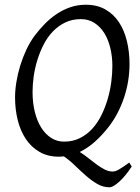

<svg xmlns="http://www.w3.org/2000/svg" viewBox="-20 -650 594 815"><path d="M457 -369.1Q457 -410.2 448.2 -446.5Q439.5 -482.9 422.4 -510Q405.3 -537.1 380.4 -553Q355.5 -568.8 323.2 -568.8Q286.1 -568.8 256.6 -554.4Q227.1 -540 204.1 -516.1Q181.2 -492.2 165 -460.4Q148.9 -428.7 138.4 -394.5Q127.9 -360.4 123 -325.4Q118.2 -290.5 118.2 -259.8Q118.2 -214.4 127.7 -175.5Q137.2 -136.7 154.8 -108.6Q172.4 -80.6 197 -64.7Q221.7 -48.8 252 -48.8Q289.6 -48.8 319.6 -64Q349.6 -79.1 372.3 -104.2Q395 -129.4 411.1 -162.4Q427.2 -195.3 437.5 -231Q447.8 -266.6 452.4 -302.5Q457 -338.4 457 -369.1ZM539.1 57.1Q524.9 78.6 511.2 95Q497.6 111.3 485.1 122.3Q472.7 133.3 462.4 139.2Q452.1 145 444.8 145Q417.5 145 393.1 130.9Q368.7 116.7 345.2 96.2Q321.8 75.7 298.6 53Q275.4 30.3 251 13.7Q240.7 15.1 230 15.1Q183.1 15.1 148.2 -4.9Q113.3 -24.9 90.1 -59.3Q66.9 -93.8 55.4 -139.6Q43.9 -185.5 43.9 -236.8Q43.9 -267.6 49.6 -302Q55.2 -336.4 65.7 -370.8Q76.2 -405.3 91.3 -437.7Q106.4 -470.2 126 -497.1Q146.5 -524.4 170.2 -548.6Q193.8 -572.8 220.9 -590.8Q248 -608.9 278.8 -619.4Q309.6 -629.9 344.2 -629.9Q392.1 -629.9 427.2 -609.9Q462.4 -589.8 485.1 -555.4Q507.8 -521 518.8 -475.1Q529.8 -429.2 529.8 -377.9Q529.8 -343.3 524.2 -307.6Q518.6 -272 507.1 -237.3Q495.6 -202.6 478.8 -170.2Q461.9 -137.7 439.9 -109.9Q413.6 -76.2 383.5 -49.1Q353.5 -22 318.4 -4.9Q337.4 6.8 355.2 21.2Q373 35.6 390.4 48.3Q407.7 61 424.6 69.6Q441.4 78.1 458 78.1Q463.9 78.1 470 76.2Q476.1 74.2 484.1 69.8Q492.2 65.4 502.9 58.1Q513.7 50.8 528.8 40Z"/></svg>

Font: Gentium Plus
Style: Italic
Weight: 400
Italic angle: -8°
Designer: J. Victor Gaultney, Annie Olsen, Iska Routamaa
Foundry: SIL International
Version: Version 1.510